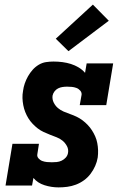

<svg xmlns="http://www.w3.org/2000/svg" viewBox="-20 -805 540 833"><path d="M234 8Q203 8 173 -1.5Q143 -11 125 -33L119 0H4L34 -181H149L142 -136Q140 -126 147 -118Q154 -110 163.5 -106.5Q173 -103 183.5 -102Q194 -101 205 -101Q215 -101 226 -102Q237 -103 247.5 -108Q258 -113 265.5 -121.5Q273 -130 275 -141Q278 -157 270.5 -171Q263 -185 251.5 -194.5Q240 -204 225.5 -209.5Q211 -215 197 -220.5Q183 -226 169 -232.5Q155 -239 143.5 -248Q132 -257 121.5 -268Q111 -279 103 -292Q95 -305 89.5 -319Q84 -333 81 -348.5Q78 -364 77.5 -379.5Q77 -395 80 -411Q82 -427 87.5 -443Q93 -459 101.5 -474Q110 -489 121.5 -502Q133 -515 148 -524Q163 -533 179.5 -535.5Q196 -538 212 -538Q232 -538 251 -535.5Q270 -533 287.5 -527.5Q305 -522 321 -512.5Q337 -503 349 -489L356 -530H471L441 -349H326L334 -394Q335 -404 328 -412Q321 -420 311.5 -423.5Q302 -427 292 -428Q282 -429 271 -429Q261 -429 251 -427.5Q241 -426 232 -421.5Q223 -417 216.5 -408.5Q210 -400 208 -390Q206 -374 213 -360Q220 -346 231 -336.5Q242 -327 256 -321Q270 -315 284.5 -310Q299 -305 312.5 -298.5Q326 -292 338 -283Q350 -274 360.5 -263Q371 -252 379 -239.5Q387 -227 393 -213.5Q399 -200 402 -184.5Q405 -169 405.5 -153.5Q406 -138 404 -122Q401 -103 393 -85Q385 -67 373 -51Q361 -35 344.5 -23Q328 -11 309.5 -4Q291 3 272 5.5Q253 8 234 8ZM277 -583 222 -637 383 -785 452 -715Z"/></svg>

Font: Iosevka Curly Slab HvObl
Style: Regular
Weight: 900
Italic angle: -9°
Monospace: yes
Designer: Belleve Invis
Foundry: Belleve Invis
Version: Version 11.1.0; ttfautohint (v1.8.3)